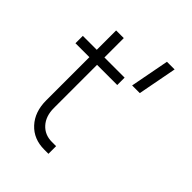

<svg xmlns="http://www.w3.org/2000/svg" viewBox="-216 -860 975 975"><g transform="rotate(45 271.5 -372.0)"><path d="M278 6Q201.5 6 154.8 -44.5Q108 -95 108 -178V-488H8V-541H108V-680H163V-541H308V-488H163V-178Q163 -119.5 194.8 -84.2Q226.5 -49 278 -49H308V6ZM363 -540 403 -750H458L418 -540Z"/></g></svg>

Font: Mohave Light Light
Style: Regular
Weight: 300
Version: Version 2.003